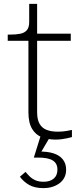

<svg xmlns="http://www.w3.org/2000/svg" viewBox="-20 -711 433 993"><path d="M20 -500V-532H30Q63 -532 85 -536.5Q107 -541 119 -555Q131 -569 131 -597L156 -537H346V-500ZM172 -131Q172 -92 185 -70Q198 -48 222 -39Q246 -30 278 -30Q303 -30 323.5 -33.5Q344 -37 352 -39V-2Q341 1 327.5 4Q314 7 298.5 9Q283 11 267 11Q229 11 197 -1Q165 -13 146 -44.5Q127 -76 127 -131V-522L131 -531V-691H172ZM240 -5 187 85 181 73Q225 72 256.5 82Q288 92 305 113.5Q322 135 322 166Q322 190 312.5 208Q303 226 286 238Q269 250 248.5 256Q228 262 206 262Q159 262 130 245Q101 228 83 203L112 178Q121 189 133 201Q145 213 162.5 221Q180 229 206 229Q238 229 257.5 213Q277 197 277 166Q277 134 253 119Q229 104 177 104H155L189 -5Z"/></svg>

Font: Roboto Serif 20pt Thin
Style: Regular
Weight: 250
Version: Version 1.008